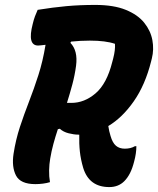

<svg xmlns="http://www.w3.org/2000/svg" viewBox="-20 -740 642 780"><path d="M183 0Q170 4 154.5 6Q139 8 124 8Q63 8 45 -27Q27 -62 35 -115Q44 -173 61 -224.5Q78 -276 98 -327.5Q118 -379 136 -435Q154 -491 165 -558Q155 -557 147.5 -556Q140 -555 135 -555Q90 -555 113 -643Q117 -660 122 -673.5Q127 -687 133 -700Q195 -710 249.5 -715Q304 -720 367 -720Q442 -720 491 -700Q540 -680 566 -647.5Q592 -615 599 -577Q606 -539 597 -503L594 -491Q570 -395 523.5 -328.5Q477 -262 420 -228Q423 -207 429 -188Q437 -160 451 -148Q465 -136 487 -136Q511 -136 528 -146H534Q534 -117 525 -84Q518 -56 508 -36.5Q498 -17 485 -4Q461 20 424 20Q342 20 318 -58Q308 -92 304.5 -124Q301 -156 302 -193Q300 -193 298 -193Q281 -193 259 -198.5Q237 -204 223 -217L215 -215Q205 -185 197 -155.5Q189 -126 184 -96Q180 -73 179.5 -48Q179 -23 183 0ZM289 -473Q284 -435 274 -397.5Q264 -360 252 -322Q259 -322 270 -322Q323 -322 368.5 -361Q414 -400 436 -488L440 -503Q449 -538 447 -562Q409 -575 345 -575Q326 -575 306.5 -574Q287 -573 269 -571L266 -566Q297 -534 289 -473Z"/></svg>

Font: Recursive Sn Csl St XBd
Style: Italic
Weight: 800
Italic angle: -15°
Version: Version 1.079;hotconv 1.0.112;makeotfexe 2.5.65598; ttfautoh